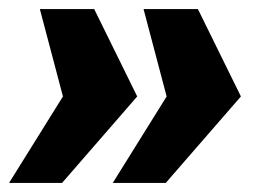

<svg xmlns="http://www.w3.org/2000/svg" viewBox="-29 -530 588 424"><path d="M220 -126 339 -317 288 -510H408L503 -317L337 -126ZM-9 -126 110 -317 59 -510H179L274 -317L108 -126Z"/></svg>

Font: Sansita Swashed Light ExtraBold
Style: Regular
Weight: 800
Version: Version 1.003